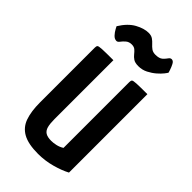

<svg xmlns="http://www.w3.org/2000/svg" viewBox="-220 -749 819 819"><g transform="rotate(45 189.5 -339.5)"><path d="M189 10Q130 10 97.5 -8Q65 -26 52.5 -62Q40 -98 40 -151V-482Q40 -491 43.5 -494.5Q47 -498 67 -499Q87 -500 134 -500V-144Q134 -117 138.5 -100.5Q143 -84 155 -76.5Q167 -69 190 -69Q202 -69 218 -72.5Q234 -76 248 -85V-482Q248 -491 251.5 -494.5Q255 -498 274 -499Q293 -500 339 -500V-27Q311 -12 271 -1Q231 10 189 10ZM227 -557Q207 -557 196.5 -564Q186 -571 179 -580Q172 -589 164 -596Q156 -603 142 -603Q126 -603 115.5 -594Q105 -585 98.5 -576Q92 -567 85 -567Q73 -567 63 -578Q53 -589 47 -600.5Q41 -612 41 -612Q67 -654 99 -671.5Q131 -689 158 -689Q174 -689 184 -682Q194 -675 202 -666Q210 -657 219.5 -650Q229 -643 244 -643Q267 -643 277.5 -652.5Q288 -662 293.5 -670.5Q299 -679 307 -679Q317 -679 323.5 -666.5Q330 -654 334 -641.5Q338 -629 338 -629Q337 -626 328 -614.5Q319 -603 304 -590Q289 -577 269.5 -567Q250 -557 227 -557Z"/></g></svg>

Font: Yanone Kaffeesatz Medium
Style: Regular
Weight: 500
Designer: Yanone (Cyrillic: Daniel Pouzeot, Huerta Tipografica, and Cyreal)
Foundry: Yanone
Version: Version 2.003